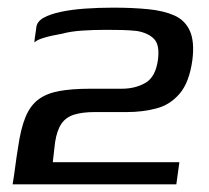

<svg xmlns="http://www.w3.org/2000/svg" viewBox="-20 -482 546 502"><path d="M13 0Q17 -24 20 -47.5Q23 -71 27 -95Q34 -145 46.5 -175.5Q59 -206 80.5 -222Q102 -238 135 -244Q168 -250 215 -250Q239 -250 257 -250Q275 -250 298 -250Q334 -250 360.5 -265.5Q387 -281 393 -326Q398 -365 382.5 -380.5Q367 -396 338 -401Q319 -403 301 -403.5Q283 -404 257 -404Q225 -404 195 -402Q165 -400 143 -394Q132 -392 117.5 -389Q103 -386 89.5 -381.5Q76 -377 70 -371Q70 -377 71.5 -386Q73 -395 74 -403Q75 -411 75 -411Q77 -426 94 -435.5Q111 -445 139 -451Q167 -457 202.5 -459.5Q238 -462 277 -462Q326 -462 367 -458Q408 -454 436 -441.5Q464 -429 476.5 -401Q489 -373 483 -325Q475 -267 450 -237.5Q425 -208 389 -198.5Q353 -189 312 -189Q294 -189 274 -189Q254 -189 228 -189Q196 -189 174.5 -182.5Q153 -176 141 -159Q129 -142 124 -110L118 -58H449L441 0Z"/></svg>

Font: Genos Medium
Style: Italic
Weight: 500
Italic angle: -8°
Designer: Robert E. Leuschke
Foundry: Robert E. Leuschke
Version: Version 1.010